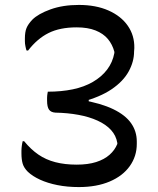

<svg xmlns="http://www.w3.org/2000/svg" viewBox="-20 -739 640 779"><path d="M300 -719Q369 -719 420 -696.5Q471 -674 498.5 -634.5Q526 -595 525 -544L524 -530Q524 -489 502 -449Q480 -409 433 -377Q386 -345 310 -325L340 -356V-304L309 -334Q390 -320 439.5 -296Q489 -272 512 -239Q535 -206 535 -165V-155Q535 -105 506.5 -65Q478 -25 425 -2.5Q372 20 300 20Q253 20 213 12Q173 4 142.5 -10Q112 -24 93 -42Q77 -58 72 -75Q67 -92 67 -117Q67 -122 67 -127.5Q67 -133 67.5 -138Q68 -143 68.5 -147.5Q69 -152 70 -157Q71 -162 72 -166H78Q105 -133 135.5 -112Q166 -91 204.5 -81Q243 -71 291 -71Q337 -71 370 -81.5Q403 -92 424.5 -111Q446 -130 456 -155V-159Q451 -189 430.5 -211.5Q410 -234 376 -249.5Q342 -265 298.5 -273Q255 -281 205 -282Q187 -283 179 -294Q171 -305 171 -331Q171 -337 171 -342Q171 -347 171.5 -351Q172 -355 172.5 -358.5Q173 -362 174 -367Q229 -367 275 -376.5Q321 -386 356.5 -406.5Q392 -427 414.5 -456.5Q437 -486 444 -524V-529Q436 -559 417.5 -581Q399 -603 367.5 -615.5Q336 -628 291 -628Q223 -628 177 -605Q131 -582 94 -534H88Q86 -538 85 -543Q84 -548 83 -552.5Q82 -557 81.5 -562Q81 -567 81 -572Q81 -577 81 -583Q81 -609 87.5 -625Q94 -641 111 -659Q135 -683 185 -701Q235 -719 300 -719Z"/></svg>

Font: Recursive Monospace Casual
Style: Regular
Weight: 400
Version: Version 1.047